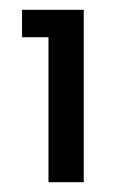

<svg xmlns="http://www.w3.org/2000/svg" viewBox="-20 -724 236 392"><path d="M79 -648V-352H151V-704H25V-648Z"/></svg>

Font: Poppins
Style: Regular
Weight: 400
Designer: Ninad Kale (Devanagari), Jonny Pinhorn (Latin)
Foundry: Indian Type Foundry
Version: 4.004